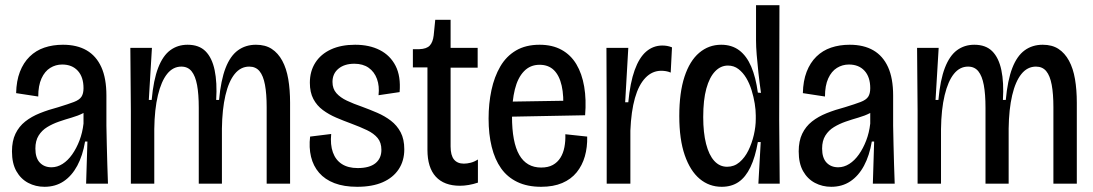

<svg xmlns="http://www.w3.org/2000/svg" viewBox="-20 -706 4202 738"><path d="M151 12Q117 12 88.5 -3Q60 -18 43 -48Q26 -78 26 -124Q26 -164 39.5 -192Q53 -220 77 -239Q101 -258 133.5 -271Q166 -284 204 -294Q243 -306 264 -314Q285 -322 293 -334Q301 -346 301 -367Q301 -410 279 -434Q257 -458 219 -458Q194 -458 173 -445Q152 -432 139.5 -404.5Q127 -377 127 -335L42 -348Q43 -395 56.5 -430Q70 -465 94 -488.5Q118 -512 150.5 -523Q183 -534 222 -534Q276 -534 313 -512.5Q350 -491 369.5 -448Q389 -405 389 -339V-223Q390 -187 390.5 -149.5Q391 -112 392.5 -74Q394 -36 395 0H311Q312 -41 313.5 -81Q315 -121 316 -162H307Q298 -108 277 -69Q256 -30 224.5 -9Q193 12 151 12ZM178 -63Q200 -63 220.5 -76Q241 -89 257.5 -112.5Q274 -136 285.5 -166Q297 -196 301 -231V-286L329 -296Q319 -281 299.5 -271Q280 -261 255.5 -254Q231 -247 206.5 -238.5Q182 -230 161.5 -217.5Q141 -205 128.5 -185Q116 -165 116 -135Q116 -99 133 -81Q150 -63 178 -63Z M483 0V-280L481 -522H564L552 -322H563Q570 -399 588 -445.5Q606 -492 634.5 -513Q663 -534 701 -534Q745 -534 770 -509Q795 -484 805 -436.5Q815 -389 811 -322H822Q829 -398 847 -444.5Q865 -491 894.5 -512.5Q924 -534 964 -534Q1000 -534 1024.5 -518Q1049 -502 1065 -472.5Q1081 -443 1088 -402Q1095 -361 1095 -311V0H1005V-294Q1005 -345 998.5 -380Q992 -415 977.5 -432.5Q963 -450 938 -450Q905 -450 882 -421.5Q859 -393 846.5 -339.5Q834 -286 833 -212V0H744V-292Q744 -344 737.5 -379Q731 -414 716.5 -432Q702 -450 677 -450Q645 -450 622.5 -422Q600 -394 587 -340Q574 -286 573 -210V0Z M1353 12Q1302 12 1265.5 -2Q1229 -16 1206.5 -42Q1184 -68 1175.5 -103.5Q1167 -139 1172 -181L1253 -191Q1249 -150 1259.5 -120.5Q1270 -91 1294 -75.5Q1318 -60 1355 -60Q1400 -60 1423 -78.5Q1446 -97 1446 -130Q1446 -158 1431.5 -175.5Q1417 -193 1391 -205.5Q1365 -218 1330 -231Q1300 -242 1272 -254Q1244 -266 1221 -283Q1198 -300 1184.5 -325.5Q1171 -351 1171 -388Q1171 -432 1192 -465Q1213 -498 1252 -516Q1291 -534 1345 -534Q1400 -534 1440 -513.5Q1480 -493 1500.5 -453Q1521 -413 1516 -352L1435 -340Q1439 -375 1429 -402.5Q1419 -430 1397 -445.5Q1375 -461 1342 -461Q1304 -461 1281 -442Q1258 -423 1258 -391Q1258 -365 1273 -348Q1288 -331 1313.5 -319Q1339 -307 1371 -296Q1401 -285 1430 -272.5Q1459 -260 1482.5 -242Q1506 -224 1520 -197.5Q1534 -171 1534 -132Q1534 -88 1512.5 -55.5Q1491 -23 1451 -5.5Q1411 12 1353 12Z M1748 8Q1687 8 1655 -27Q1623 -62 1623 -130V-447H1567V-517H1592Q1620 -518 1632 -531Q1644 -544 1647 -570L1653 -630H1712V-522H1816V-446H1712V-143Q1712 -109 1725 -93Q1738 -77 1763 -77Q1775 -77 1789 -80.5Q1803 -84 1817 -93V-4Q1799 2 1781.5 5Q1764 8 1748 8Z M2060 12Q2007 12 1968.5 -6.5Q1930 -25 1906 -59Q1882 -93 1870 -141.5Q1858 -190 1858 -250Q1858 -308 1869 -359.5Q1880 -411 1903 -450.5Q1926 -490 1963.5 -512Q2001 -534 2054 -534Q2103 -534 2138.5 -514.5Q2174 -495 2195.5 -459Q2217 -423 2225.5 -373Q2234 -323 2229 -263L1917 -257V-315L2165 -319L2144 -281Q2148 -337 2139 -376.5Q2130 -416 2109 -436.5Q2088 -457 2054 -457Q2018 -457 1994 -432Q1970 -407 1959 -362.5Q1948 -318 1948 -259Q1948 -159 1976 -110.5Q2004 -62 2060 -62Q2087 -62 2105 -72Q2123 -82 2134 -99.5Q2145 -117 2149.5 -140.5Q2154 -164 2153 -190L2237 -181Q2238 -140 2228 -105Q2218 -70 2196.5 -43.5Q2175 -17 2141 -2.5Q2107 12 2060 12Z M2312 0V-268L2311 -522H2395L2383 -313H2395Q2402 -388 2419.5 -436.5Q2437 -485 2464 -508Q2491 -531 2526 -531Q2535 -531 2544 -529.5Q2553 -528 2563 -524L2558 -427Q2549 -431 2539.5 -432.5Q2530 -434 2522 -434Q2487 -434 2461 -407Q2435 -380 2420.5 -329Q2406 -278 2403 -204V0Z M2754 12Q2706 12 2669.5 -18.5Q2633 -49 2612 -109.5Q2591 -170 2591 -260Q2591 -350 2611 -411Q2631 -472 2667.5 -503Q2704 -534 2752 -534Q2793 -534 2821.5 -512.5Q2850 -491 2867.5 -450Q2885 -409 2893 -350L2905 -349Q2899 -391 2895 -428Q2891 -465 2888.5 -496Q2886 -527 2886 -550V-686H2976L2975 -246L2977 0H2895L2904 -160H2893Q2883 -102 2864.5 -63.5Q2846 -25 2819 -6.5Q2792 12 2754 12ZM2775 -65Q2802 -65 2822.5 -82.5Q2843 -100 2856.5 -127.5Q2870 -155 2877.5 -187Q2885 -219 2885 -249V-262Q2885 -283 2881 -308Q2877 -333 2869 -359Q2861 -385 2848.5 -406Q2836 -427 2818.5 -440.5Q2801 -454 2778 -454Q2750 -454 2728.5 -431.5Q2707 -409 2695 -365.5Q2683 -322 2683 -256Q2683 -196 2694 -153Q2705 -110 2725.5 -87.5Q2746 -65 2775 -65Z M3175 12Q3141 12 3112.5 -3Q3084 -18 3067 -48Q3050 -78 3050 -124Q3050 -164 3063.5 -192Q3077 -220 3101 -239Q3125 -258 3157.5 -271Q3190 -284 3228 -294Q3267 -306 3288 -314Q3309 -322 3317 -334Q3325 -346 3325 -367Q3325 -410 3303 -434Q3281 -458 3243 -458Q3218 -458 3197 -445Q3176 -432 3163.5 -404.5Q3151 -377 3151 -335L3066 -348Q3067 -395 3080.5 -430Q3094 -465 3118 -488.5Q3142 -512 3174.5 -523Q3207 -534 3246 -534Q3300 -534 3337 -512.5Q3374 -491 3393.5 -448Q3413 -405 3413 -339V-223Q3414 -187 3414.5 -149.5Q3415 -112 3416.5 -74Q3418 -36 3419 0H3335Q3336 -41 3337.5 -81Q3339 -121 3340 -162H3331Q3322 -108 3301 -69Q3280 -30 3248.5 -9Q3217 12 3175 12ZM3202 -63Q3224 -63 3244.5 -76Q3265 -89 3281.5 -112.5Q3298 -136 3309.5 -166Q3321 -196 3325 -231V-286L3353 -296Q3343 -281 3323.5 -271Q3304 -261 3279.5 -254Q3255 -247 3230.5 -238.5Q3206 -230 3185.5 -217.5Q3165 -205 3152.5 -185Q3140 -165 3140 -135Q3140 -99 3157 -81Q3174 -63 3202 -63Z M3507 0V-280L3505 -522H3588L3576 -322H3587Q3594 -399 3612 -445.5Q3630 -492 3658.5 -513Q3687 -534 3725 -534Q3769 -534 3794 -509Q3819 -484 3829 -436.5Q3839 -389 3835 -322H3846Q3853 -398 3871 -444.5Q3889 -491 3918.5 -512.5Q3948 -534 3988 -534Q4024 -534 4048.5 -518Q4073 -502 4089 -472.5Q4105 -443 4112 -402Q4119 -361 4119 -311V0H4029V-294Q4029 -345 4022.5 -380Q4016 -415 4001.5 -432.5Q3987 -450 3962 -450Q3929 -450 3906 -421.5Q3883 -393 3870.5 -339.5Q3858 -286 3857 -212V0H3768V-292Q3768 -344 3761.5 -379Q3755 -414 3740.5 -432Q3726 -450 3701 -450Q3669 -450 3646.5 -422Q3624 -394 3611 -340Q3598 -286 3597 -210V0Z"/></svg>

Font: Bricolage Grotesque 72pt SemiCondensed
Style: Regular
Weight: 400
Width: 4
Designer: Mathieu Triay
Foundry: Atelier Triay
Version: Version 1.001;gftools[0.9.33.dev8+g029e19f]